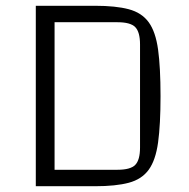

<svg xmlns="http://www.w3.org/2000/svg" viewBox="-20 -645 653 665"><path d="M104 -625H309Q381 -625 426 -613Q471 -601 495 -568Q519 -535 527.5 -473.5Q536 -412 536 -312Q536 -213 527.5 -151.5Q519 -90 495 -57Q471 -24 426 -12Q381 0 309 0H104ZM169 -568V-57H387Q432 -57 448.5 -74Q465 -91 465 -134V-491Q465 -534 448.5 -551Q432 -568 387 -568Z"/></svg>

Font: Changa ExtraLight ExtraLight
Style: Regular
Weight: 250
Version: Version 3.002; ttfautohint (v1.8.2)